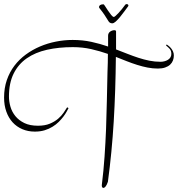

<svg xmlns="http://www.w3.org/2000/svg" viewBox="-20 -876 872 941"><path d="M796.9 -658.2Q801.3 -655.3 807.1 -650.6Q813 -646 818.6 -639.2Q824.2 -632.3 828.1 -623.5Q832 -614.7 832 -604Q832 -591.3 827.6 -579.6Q823.2 -567.9 813.7 -559.1Q804.2 -550.3 789.3 -545.2Q774.4 -540 753.9 -540Q728.5 -540 703.4 -544.9Q678.2 -549.8 652.6 -557.9Q627 -565.9 600.8 -576.2Q574.7 -586.4 547.9 -597.2Q546.4 -432.6 537.4 -280.8Q528.3 -128.9 508.8 15.1Q502.9 31.7 497.3 38.3Q491.7 44.9 486.8 44.9Q482.9 44.9 481 41.7Q479 38.6 479 34.2V30.8Q487.8 -40 492.4 -108.2Q497.1 -176.3 499.8 -243.9Q502.4 -311.5 503.7 -380.6Q504.9 -449.7 506.8 -522.9Q507.8 -547.4 508.3 -568.6Q508.8 -589.8 508.8 -611.8Q469.7 -625.5 427 -635.3Q384.3 -645 336.9 -645Q268.1 -645 210.4 -632.1Q152.8 -619.1 111.3 -590.3Q69.8 -561.5 46.9 -515.4Q23.9 -469.2 23.9 -402.8Q23.9 -378.4 31.2 -353Q38.6 -327.6 55.4 -306.9Q72.3 -286.1 99.4 -272.9Q126.5 -259.8 166 -259.8Q200.2 -259.8 224.1 -269.8Q248 -279.8 264.6 -293.9Q281.2 -308.1 291.7 -323.5Q302.2 -338.9 309.1 -350.1L315.9 -346.2Q312.5 -339.4 306.4 -328.4Q300.3 -317.4 290.8 -304.7Q281.2 -292 268.1 -278.8Q254.9 -265.6 237.5 -254.9Q220.2 -244.1 198.7 -237.5Q177.2 -231 150.9 -231Q117.2 -231 89.4 -242.9Q61.5 -254.9 41.7 -276.6Q22 -298.3 11 -329.1Q0 -359.9 0 -397.9Q0 -444.3 13.4 -483.4Q26.9 -522.5 50.5 -553.7Q74.2 -585 106.4 -608.6Q138.7 -632.3 176 -648.2Q213.4 -664.1 254.2 -672.1Q294.9 -680.2 335.9 -680.2Q384.8 -680.2 427.7 -670.9Q470.7 -661.6 509.8 -647.9V-701.2Q509.8 -708 512.7 -713.1Q515.6 -718.3 520.3 -721.4Q524.9 -724.6 530.3 -726.3Q535.6 -728 540 -728Q543.9 -728 546.4 -726.6Q548.8 -725.1 548.8 -722.2V-633.8Q577.1 -623 604.2 -612.3Q631.3 -601.6 658.2 -592.8Q685.1 -584 711.9 -578.6Q738.8 -573.2 767.1 -573.2Q776.4 -573.2 785.9 -575.7Q795.4 -578.1 803 -582.8Q810.5 -587.4 815.2 -594.7Q819.8 -602.1 819.8 -611.8Q819.8 -627.4 811.5 -636.7Q803.2 -646 793.9 -652.8ZM593.3 -852.1Q595.7 -856 601.1 -856Q604 -856 606.7 -854Q609.4 -852.1 609.4 -848.6Q609.4 -846.7 608.4 -845.7Q599.6 -834 589.1 -819.6Q578.6 -805.2 567.9 -792.2Q557.1 -779.3 547.4 -770.5Q537.6 -761.7 530.3 -761.7Q523.9 -761.7 518.8 -764.6Q513.7 -767.6 509.3 -775.9Q502.4 -788.1 491.7 -803.7Q481 -819.3 468.3 -835Q465.3 -837.9 465.3 -841.8Q465.3 -847.2 470.7 -851.1Q476.1 -855 487.3 -855Q489.3 -855 495.4 -845.2Q501.5 -835.4 509.3 -824Q517.1 -812.5 524.9 -802.7Q532.7 -793 538.1 -793Q540.5 -793 546.6 -798.3Q552.7 -803.7 560.8 -812.3Q568.8 -820.8 577.4 -831.3Q585.9 -841.8 593.3 -852.1Z"/></svg>

Font: Stalemate
Style: Regular
Weight: 400
Designer: Astigmatic (AOETI)
Foundry: Astigmatic (AOETI)
Version: Version 001.000